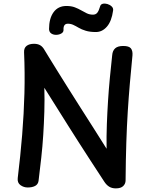

<svg xmlns="http://www.w3.org/2000/svg" viewBox="-20 -1031 825 1061"><path d="M193 -31Q190 -12 174 -3.5Q158 5 133 5Q111 5 93 -8Q75 -21 78 -47Q93 -170 102.5 -286Q112 -402 115 -515.5Q118 -629 113 -742Q112 -766 127 -777.5Q142 -789 168 -789Q188 -789 202 -781Q216 -773 227 -753Q235 -740 253 -710.5Q271 -681 297.5 -638.5Q324 -596 356 -545Q388 -494 424 -437.5Q460 -381 497 -323Q534 -265 569 -209Q568 -279 570.5 -345Q573 -411 577 -474Q581 -537 587 -599.5Q593 -662 600 -726Q602 -751 616.5 -764Q631 -777 661 -777Q693 -777 703.5 -763.5Q714 -750 712 -725Q704 -644 697.5 -568.5Q691 -493 686 -414Q681 -335 678 -242.5Q675 -150 674 -34Q674 -16 661 -3Q648 10 620 10Q599 10 584 1Q569 -8 557 -26Q512 -94 478 -147Q444 -200 414.5 -245.5Q385 -291 357 -336Q329 -381 297 -431.5Q265 -482 225 -546Q227 -479 225 -414Q223 -349 219 -285.5Q215 -222 208 -159Q201 -96 193 -31ZM510 -854Q477 -854 454 -861Q431 -868 415 -877.5Q399 -887 385 -893.5Q371 -900 355 -900Q329 -900 331 -865Q331 -853 319 -846Q307 -839 291.5 -838.5Q276 -838 264 -845.5Q252 -853 251 -870Q251 -929 276 -963.5Q301 -998 347 -998Q374 -998 393.5 -990.5Q413 -983 428.5 -974Q444 -965 459.5 -957.5Q475 -950 494 -950Q509 -950 517.5 -960.5Q526 -971 533 -995Q536 -1007 547.5 -1010Q559 -1013 573 -1009Q587 -1005 597 -995.5Q607 -986 605 -973Q597 -914 571 -884Q545 -854 510 -854Z"/></svg>

Font: Playpen Sans Medium
Style: Regular
Weight: 500
Designer: Laura Meseguer, Veronika Burian, José Scaglione
Foundry: TypeTogether
Version: Version 1.001